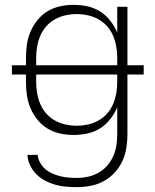

<svg xmlns="http://www.w3.org/2000/svg" viewBox="-20 -548 640 791"><path d="M297 223Q274 223 251.5 221Q229 219 207.5 213Q186 207 166 196.5Q146 186 130 170Q114 154 104 133Q94 112 93 90H135Q137 107 145.5 122.5Q154 138 167 149Q180 160 196 167Q212 174 228.5 178Q245 182 262 183.5Q279 185 297 185Q320 185 343 180Q366 175 386 163.5Q406 152 421.5 134.5Q437 117 446.5 95.5Q456 74 459.5 51Q463 28 463 5V-106Q452 -80 434 -57Q416 -34 392 -19Q368 -4 340 2Q312 8 283 8Q255 8 227.5 2Q200 -4 176.5 -18Q153 -32 135 -54Q117 -76 106 -101.5Q95 -127 91 -154.5Q87 -182 87 -210V-241H29V-279H87V-310Q87 -338 91 -365.5Q95 -393 106 -418.5Q117 -444 135 -466Q153 -488 176.5 -502Q200 -516 227.5 -522Q255 -528 283 -528Q312 -528 340 -522Q368 -516 392 -501Q416 -486 434 -463Q452 -440 463 -414V-520H505V-279H572V-241H505V5Q505 34 500.5 62Q496 90 484 116Q472 142 452 163.5Q432 185 407 198.5Q382 212 353.5 217.5Q325 223 297 223ZM129 -279H463V-310Q463 -333 459 -356Q455 -379 446 -400.5Q437 -422 421.5 -439.5Q406 -457 385.5 -468.5Q365 -480 342 -485Q319 -490 296 -490Q273 -490 250 -485Q227 -480 206.5 -468.5Q186 -457 170.5 -439.5Q155 -422 146 -400.5Q137 -379 133 -356Q129 -333 129 -310ZM296 -30Q319 -30 342 -35Q365 -40 385.5 -51.5Q406 -63 421.5 -80.5Q437 -98 446 -119.5Q455 -141 459 -164Q463 -187 463 -210V-241H129V-210Q129 -187 133 -164Q137 -141 146 -119.5Q155 -98 170.5 -80.5Q186 -63 206.5 -51.5Q227 -40 250 -35Q273 -30 296 -30Z"/></svg>

Font: Iosevka Extralight Extended
Style: Regular
Weight: 200
Width: 7
Monospace: yes
Designer: Belleve Invis
Foundry: Belleve Invis
Version: Version 32.5.0; ttfautohint (v1.8.4)